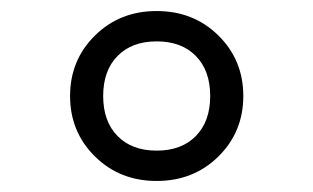

<svg xmlns="http://www.w3.org/2000/svg" viewBox="-20 -730 568 348"><path d="M376 -446.5Q331 -402 264 -402Q197 -402 152 -446.5Q107 -491 107 -556Q107 -621 152 -665.5Q197 -710 264 -710Q331 -710 376 -665.5Q421 -621 421 -556Q421 -491 376 -446.5ZM193 -483.5Q219 -457 264 -457Q309 -457 335 -483.5Q361 -510 361 -556Q361 -602 335 -628.5Q309 -655 264 -655Q219 -655 193 -628.5Q167 -602 167 -556Q167 -510 193 -483.5Z"/></svg>

Font: Solway Light
Style: Regular
Weight: 300
Designer: Mariya V. Pigoulevskaya
Foundry: The Northern Block Ltd.
Version: Version 1.000;hotconv 1.0.109;makeotfexe 2.5.65596